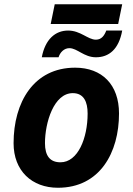

<svg xmlns="http://www.w3.org/2000/svg" viewBox="-20 -875 625 905"><path d="M253 10C451 10 541 -156 541 -340C541 -476 461 -556 334 -556C139 -556 44 -393 44 -200C44 -70 130 10 253 10ZM265 -110C216 -110 192 -140 192 -200C192 -298 234 -436 323 -436C375 -436 393 -395 393 -340C393 -223 347 -110 265 -110ZM537 -762 556 -855H238L219 -762ZM256 -605C263 -628 282 -648 307 -648C344 -648 376 -605 432 -605C493 -605 540 -642 556 -731H481C472 -708 459 -688 432 -688C394 -688 360 -731 301 -731C241 -731 193 -690 177 -605Z"/></svg>

Font: BC Sans
Style: Bold Italic
Weight: 700
Italic angle: -12°
Designer: Monotype Design Team
Province of B.C.
Foundry: Monotype Imaging Inc.
Version: Version 2.000;GOOG;noto-source:20170915:90ef993387c0